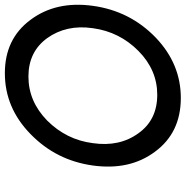

<svg xmlns="http://www.w3.org/2000/svg" viewBox="-7 -745 764 790"><g transform="rotate(-90 375.0 -350.0)"><path d="M455 -615Q557 -615 613 -538Q641 -499 651.5 -452Q662 -405 654 -350Q639 -240 560 -162Q482 -85 380 -85Q277 -85 222 -162Q165 -240 181 -350Q188 -405 211.5 -452Q235 -499 274 -538Q353 -615 455 -615ZM469 -712Q326 -712 218 -606Q110 -501 89 -350Q68 -198 146 -94Q224 12 367 12Q507 12 615 -91Q725 -197 746 -350Q767 -502 688 -607Q610 -712 469 -712Z"/></g></svg>

Font: Unageo
Style: Medium-Italic
Weight: 500
Designer: Richard Sepsi
Foundry: Richard Sepsi
Version: Version 2.000